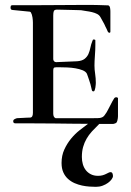

<svg xmlns="http://www.w3.org/2000/svg" viewBox="-20 -492 524 766"><path d="M430.7 210.4Q430.7 215.8 425.3 223.4Q419.9 231 410.9 237.5Q401.9 244.1 389.4 248.8Q377 253.4 362.8 253.4Q351.6 253.4 337.2 252.4Q322.8 251.5 307.6 248.3Q292.5 245.1 277.8 238.8Q263.2 232.4 251.5 221.9Q239.7 211.4 232.7 195.8Q225.6 180.2 225.6 158.2Q225.6 128.4 236.6 104.5Q247.6 80.6 263.4 61.3Q279.3 42 297.6 27.6Q315.9 13.2 330.6 2.4Q330.6 2 330.8 2.2Q331.1 2.4 331.1 2Q298.3 2 265.9 1.5Q233.4 1 198.5 0.7Q163.6 0.5 124.8 0.2Q85.9 0 41 0Q32.7 0 32.7 -8.3Q32.7 -13.7 38.1 -16.6Q43.5 -19.5 47.9 -20.5Q50.8 -20.5 57.4 -21Q64 -21.5 71.8 -21.7Q79.6 -22 86.9 -22.5Q94.2 -22.9 99.6 -22.9Q111.3 -22.9 111.3 -41.5V-401.9Q111.3 -410.2 109.6 -422.4Q107.9 -434.6 103 -442.9Q99.6 -445.3 99.6 -445.3L31.2 -452.1Q22 -452.1 22 -461.4Q22 -463.9 22.9 -467.5Q23.9 -471.2 29.3 -471.2H109.4Q156.2 -471.2 201.7 -471.7Q247.1 -472.2 285.2 -472.2H354.5Q362.3 -472.2 370.8 -471.9Q379.4 -471.7 387.2 -471.4Q395 -471.2 401.4 -470.9Q407.7 -470.7 411.1 -470.7Q414.6 -470.2 416.5 -467.3Q418.5 -464.4 419.2 -460.2Q419.9 -456.1 420.2 -451.9Q420.4 -447.8 420.4 -445.3V-365.7Q420.4 -361.3 417 -361.3Q411.6 -361.3 408.9 -368.4Q406.2 -375.5 400.9 -385.3Q396.5 -396 390.1 -406.7Q383.8 -417.5 380.9 -423.3Q376.5 -431.6 367.4 -436.3Q358.4 -440.9 347.2 -443.6Q335.9 -446.3 324.2 -447.8Q312.5 -449.2 303.7 -451.2Q300.8 -451.2 288.6 -451.7Q276.4 -452.1 261 -452.4Q245.6 -452.6 230.7 -453.1Q215.8 -453.6 207.5 -453.6Q197.3 -453.6 194.8 -447.8Q192.4 -441.9 192.4 -430.2V-255.9Q192.4 -251.5 195.6 -247.8Q198.7 -244.1 204.1 -244.1L287.6 -247.6Q307.1 -249 317.4 -257.1Q327.6 -265.1 332.8 -276.6Q337.9 -288.1 340.6 -301.8Q343.3 -315.4 348.6 -328.6Q350.1 -334.5 353.5 -334.5Q360.4 -334.5 360.4 -331.1V-311.5Q360.4 -292 358.6 -269.3Q356.9 -246.6 356.9 -230.5Q356.9 -214.8 359.6 -197.3Q362.3 -179.7 362.3 -161.1Q362.3 -158.7 361.8 -153.3Q361.3 -147.9 360.4 -142.1Q359.4 -136.2 357.7 -131.8Q356 -127.4 353 -127.4Q347.7 -127.4 346.4 -132.6Q345.2 -137.7 344.2 -142.1Q343.3 -147.9 340.8 -156.2Q338.4 -164.6 335.4 -173.1Q332.5 -181.6 330.1 -188.5Q327.6 -195.3 326.7 -197.8Q322.3 -206.5 309.6 -211.7Q296.9 -216.8 281 -219.5Q265.1 -222.2 248.3 -222.9Q231.4 -223.6 218.8 -223.6H204.1Q196.3 -223.6 194.3 -220.5Q192.4 -217.3 192.4 -210.4V-39.1Q192.4 -24.4 201.7 -20.5H350.1Q359.9 -20.5 370.4 -20.8Q380.9 -21 384.3 -22.9Q391.6 -24.9 396.7 -31.5Q401.9 -38.1 405.3 -43.9Q406.7 -46.4 410.9 -54.2Q415 -62 419.7 -71Q424.3 -80.1 428.5 -87.9Q432.6 -95.7 434.6 -98.1Q437.5 -104 444.3 -104Q448.7 -104 450.7 -100.6V-27.8Q450.7 -23.4 450 -19.8Q449.2 -16.1 448.2 -10.7Q446.3 -3.9 443.4 -1.7Q440.4 0.5 432.1 2.4H376Q359.9 18.1 346.9 32.2Q334 46.4 325.2 61.8Q316.4 77.1 311.5 94.7Q306.6 112.3 306.6 134.3Q306.6 149.4 310.5 163.1Q314.5 176.8 322.5 187Q330.6 197.3 342.8 203.4Q355 209.5 371.1 209.5Q381.3 209.5 389.2 207.3Q397 205.1 402.8 202.1Q408.7 199.2 413.1 197Q417.5 194.8 420.4 194.8Q426.8 194.8 428.7 200Q430.7 205.1 430.7 210.4Z"/></svg>

Font: IM FELL French Canon SC
Style: Regular
Weight: 400
Designer: Igino Marini
Foundry: Igino Marini
Version: 3.00